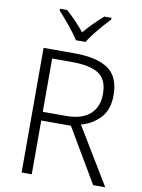

<svg xmlns="http://www.w3.org/2000/svg" viewBox="-101 -1015 802 1083"><g transform="rotate(10 300.0 -473.5)"><path d="M327.6 -788.1C351.6 -831.1 410.6 -897.9 447.8 -937V-947.3H406.7C371.1 -916.5 330.6 -875.5 298.8 -837.9C268.1 -875.5 229.5 -916.5 193.8 -947.3H152.8V-937C188.5 -897.9 246.1 -831.1 272 -788.1ZM100.1 -713.9V0H158.2V-308.1H328.1L509.8 0H579.1L382.8 -324.2C426.3 -336.4 462.9 -358.4 491.7 -389.6C520.5 -420.4 535.2 -463.4 535.2 -518.1C535.2 -589.4 513.7 -639.6 470.7 -669.4C427.2 -699.2 363.3 -713.9 277.8 -713.9ZM272.9 -663.1C340.8 -663.1 391.6 -652.3 425.3 -630.9C458.5 -608.9 475.1 -570.8 475.1 -516.1C475.1 -413.1 408.7 -357.9 293 -357.9H158.2V-663.1Z"/></g></svg>

Font: Noto Reveo Sans
Style: Regular
Weight: 300
Designer: Monotype Design Team
Foundry: Monotype Imaging Inc.
Version: Version 2.007